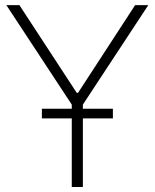

<svg xmlns="http://www.w3.org/2000/svg" viewBox="-20 -748 619 768"><path d="M5.4 -727.5H57.6L287.1 -376.5H292L520.5 -727.5H573.2L311.5 -329.6V0H267.1V-329.6ZM147.5 -274.4V-313H431.6V-274.4Z"/></svg>

Font: Inter Display Extra Light
Style: Regular
Weight: 200
Designer: Rasmus Andersson
Foundry: rsms
Version: Version 4.000;git-4fc901f